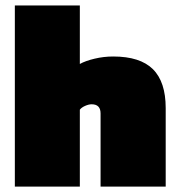

<svg xmlns="http://www.w3.org/2000/svg" viewBox="-20 -694 666 714"><path d="M35.2 0V-673.8H276.9V-456.1Q297.9 -467.8 331.8 -475.8Q365.7 -483.9 400.9 -483.9Q501 -483.9 548.6 -436.8Q596.2 -389.6 596.2 -292V0H354V-272Q354 -306.2 320.8 -306.2Q310.1 -306.2 296.6 -300.3Q283.2 -294.4 276.9 -286.1V0Z"/></svg>

Font: Kanit Black
Style: Regular
Weight: 900
Designer: Katatrad Team
Foundry: CadsonDemak
Version: Version 1.000;PS 001.000;hotconv 1.0.88;makeotf.lib2.5.64775